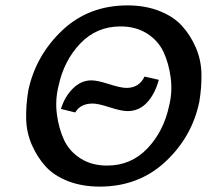

<svg xmlns="http://www.w3.org/2000/svg" viewBox="-20 -685 827 712"><path d="M350 7Q285 7 233 -13Q181 -33 149.5 -67.5Q118 -102 98 -148Q78 -194 77 -245Q76 -296 85 -350Q113 -480 211 -572.5Q309 -665 453 -665Q518 -665 570.5 -644.5Q623 -624 654.5 -589.5Q686 -555 706 -509Q726 -463 727 -411.5Q728 -360 719 -307Q692 -177 593 -85Q494 7 350 7ZM377 -71Q466 -71 526.5 -134.5Q587 -198 607 -292Q620 -344 613 -397Q606 -450 586.5 -492Q567 -534 525.5 -560.5Q484 -587 427 -587Q338 -587 277.5 -523.5Q217 -460 197 -366Q184 -314 191 -261Q198 -208 217.5 -166Q237 -124 278.5 -97.5Q320 -71 377 -71ZM259 -268 206 -281Q220 -327 250.5 -357Q281 -387 319 -387Q341 -387 384.5 -373Q428 -359 449 -359Q496 -359 516 -401L569 -389Q554 -335 524.5 -304Q495 -273 453 -273Q430 -273 387 -287Q344 -301 324 -301Q278 -301 259 -268Z"/></svg>

Font: EauTestInfant Semibold
Style: Italic
Weight: 600
Italic angle: -12°
Designer: Christian Thalmann (Catharsis Fonts)
Version: Version 0.001;PS 000.001;hotconv 1.0.88;makeotf.lib2.5.64775